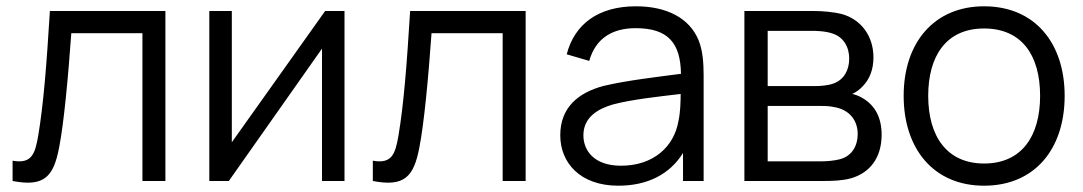

<svg xmlns="http://www.w3.org/2000/svg" viewBox="-20 -575 3442 610"><path d="M20 0C122 20 150 -15.5 167.5 -104.5C183 -183 196.5 -328.5 206.5 -469.5H432.5V0H505.5V-540H138.5C128 -368.5 118 -242 101.5 -144.5C91.5 -85.5 80.5 -53.5 20 -64.5Z M1074.5 -540H1013L716.5 -123V-540H645V0H707L1003 -420.5V0H1074.5Z M1164.5 0C1266.5 20 1294.5 -15.5 1312 -104.5C1327.5 -183 1341 -328.5 1351 -469.5H1577V0H1650V-540H1283C1272.5 -368.5 1262.5 -242 1246 -144.5C1236 -85.5 1225 -53.5 1164.5 -64.5Z M1944.5 15C2036.5 15 2108 -21 2150 -89V0H2215.5V-335.5C2215.5 -375.5 2212.5 -415.5 2199.5 -447C2171 -517 2099 -555 2000.5 -555C1881.5 -555 1805.5 -499 1780.5 -402.5L1852 -381.5C1872.5 -453.5 1925.5 -485.5 1999.5 -485.5C2102.5 -485.5 2142 -438.5 2143.5 -340.5C2071.5 -331 1970.5 -319.5 1897.5 -302C1817 -280.5 1760 -233.5 1760 -145C1760 -59 1822 15 1944.5 15ZM1953 -48.5C1866 -48.5 1833.5 -98 1833.5 -145C1833.5 -203.5 1881 -229.5 1927 -243C1986.5 -259 2071.5 -268 2142.5 -276.5C2142.5 -252 2141.5 -217 2135.5 -190.5C2121.5 -109 2056 -48.5 1953 -48.5Z M2345 0H2596.5C2623.5 0 2657 -1 2683.5 -8.5C2743 -25.5 2781 -73 2781 -147C2781 -201.5 2760 -239.5 2722 -262.5C2710.5 -269.5 2698 -274.5 2687.5 -276.5C2699 -281.5 2711.5 -290.5 2721.5 -301.5C2742.5 -323.5 2755 -353.5 2755 -392.5C2755 -462 2714.5 -514 2654 -530.5C2626 -537.5 2590 -540 2567.5 -540H2345ZM2419 -301.5V-477H2560C2567.5 -477 2601 -477 2625 -468.5C2660 -457 2678 -426 2678 -388.5C2678 -353.5 2662 -321.5 2627.5 -309.5C2611 -303.5 2587 -301.5 2570 -301.5ZM2419 -62.5V-238.5H2582.5C2595.5 -238.5 2614 -238.5 2629 -235C2674.5 -228 2705 -196.5 2705 -149C2705 -113 2687.5 -79 2648 -69C2631 -64.5 2607 -62.5 2593 -62.5Z M3106.5 15C3266.5 15 3362.5 -100.5 3362.5 -270.5C3362.5 -437.5 3268.5 -555 3106.5 -555C2948.5 -555 2851 -440.5 2851 -270.5C2851 -103 2945.5 15 3106.5 15ZM3106.5 -55.5C2989.5 -55.5 2929 -140.5 2929 -270.5C2929 -396.5 2985.5 -484.5 3106.5 -484.5C3225.5 -484.5 3284.5 -400.5 3284.5 -270.5C3284.5 -143 3226.5 -55.5 3106.5 -55.5Z"/></svg>

Font: Hauora
Style: Regular
Weight: 400
Designer: Mikhail Sharanda
Foundry: WCYS & Co.
Version: Version 1.010